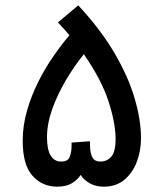

<svg xmlns="http://www.w3.org/2000/svg" viewBox="-20 -699 612 719"><path d="M194 0Q138 0 101.5 -41Q65 -82 65 -172Q65 -228 81 -284Q97 -340 123 -392Q149 -444 180 -488.5Q211 -533 240 -567Q220 -591 197 -615L273 -679Q356 -590 408 -501.5Q460 -413 484 -331.5Q508 -250 508 -181Q508 -135 492.5 -93.5Q477 -52 446 -26Q415 0 369 0Q338 0 315.5 -13Q293 -26 282 -44Q271 -26 249.5 -13Q228 0 194 0ZM317 -157Q317 -127 325.5 -110.5Q334 -94 356 -94Q381 -94 397 -112.5Q413 -131 413 -180Q412 -242 385.5 -322Q359 -402 294 -496Q259 -453 227.5 -400Q196 -347 176 -291.5Q156 -236 156 -185Q156 -94 210 -94Q234 -94 241 -111.5Q248 -129 248 -152V-165L317 -170Z"/></svg>

Font: Noto Sans Arabic Med
Style: Regular
Weight: 500
Designer: Monotype Design Team, Nadine Chahine, Nizar Qandah and Khaled Hosny
Foundry: Monotype Imaging Inc.
Version: Version 2.012; ttfautohint (v1.8.4.7-5d5b)